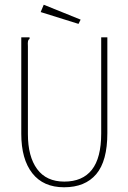

<svg xmlns="http://www.w3.org/2000/svg" viewBox="-20 -781 540 812"><path d="M251 11Q163 11 116.5 -48.5Q70 -108 70 -215V-623H105V-616Q100 -614 98.5 -607.5Q97 -601 98 -584V-214Q98 -119 137 -66Q176 -13 252 -13Q329 -13 368.5 -63Q408 -113 408 -217V-623H434V-218Q434 -100 387 -44.5Q340 11 251 11ZM312 -680 152 -730 165 -761 321 -698Z"/></svg>

Font: Inconsolata ExtraLight
Style: Regular
Weight: 200
Monospace: yes
Designer: Raph Levien, Cyreal, Brenton Simpson
Foundry: Raph Levien, Cyreal, Google
Version: Version 3.001; ttfautohint (v1.8.2.53-6de2)